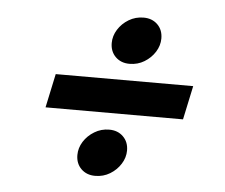

<svg xmlns="http://www.w3.org/2000/svg" viewBox="-43 -665 718 614"><g transform="rotate(5 316.0 -358.0)"><path d="M106.6 -303.3 129.8 -412H571.1L547.9 -303.3ZM299.5 -526.9Q299.5 -549.5 312.3 -570Q325.1 -590.5 346.7 -603.5Q368.3 -616.5 394.2 -616.5Q421.7 -616.5 439.1 -599.4Q456.4 -582.3 456.4 -554.9Q456.4 -532.3 443.6 -511.8Q430.7 -491.3 409.3 -478.3Q388 -465.3 361.8 -465.3Q334.3 -465.3 316.9 -482.4Q299.5 -499.6 299.5 -526.9ZM221.3 -160.4Q221.3 -183 234.1 -203.5Q247 -223.9 268.6 -236.9Q290.1 -250 316.1 -250Q343.6 -250 360.9 -232.8Q378.3 -215.7 378.3 -188.3Q378.3 -165.7 365.4 -145.3Q352.6 -124.8 331.2 -111.8Q309.8 -98.8 283.7 -98.8Q256.1 -98.8 238.7 -115.9Q221.3 -133 221.3 -160.4Z"/></g></svg>

Font: Wix Madefor Text
Style: Italic
Weight: 400
Italic angle: -12°
Designer: Dalton Maag Ltd
Foundry: Dalton Maag Ltd
Version: Version 3.100